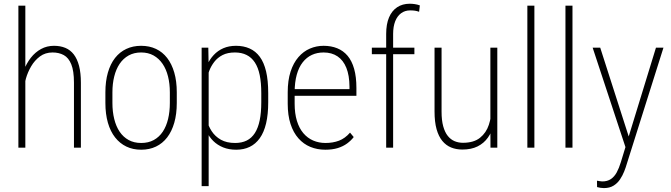

<svg xmlns="http://www.w3.org/2000/svg" viewBox="-20 -780 3546 1014"><path d="M113.8 -750V0H77.1V-750ZM106.4 -305.7 88.9 -328.1Q91.8 -370.1 105.7 -407.7Q119.6 -445.3 142.8 -474.9Q166 -504.4 196.8 -521.2Q227.5 -538.1 265.1 -538.1Q298.8 -538.1 325.2 -527.1Q351.6 -516.1 369.6 -492.7Q387.7 -469.2 397.5 -432.1Q407.2 -395 407.2 -342.8V0H370.6V-343.3Q370.6 -405.8 356.4 -440.4Q342.3 -475.1 316.9 -489Q291.5 -502.9 257.8 -502.9Q219.2 -502.9 191.2 -482.2Q163.1 -461.4 144.5 -429.7Q126 -397.9 116.7 -364.5Q107.4 -331.1 106.4 -305.7Z M536.6 -236.3V-292.5Q536.6 -351.1 549.8 -396.7Q563 -442.4 587.6 -473.9Q612.3 -505.4 647.2 -521.7Q682.1 -538.1 725.1 -538.1Q769 -538.1 803.7 -521.7Q838.4 -505.4 862.8 -473.9Q887.2 -442.4 900.4 -396.7Q913.6 -351.1 913.6 -292.5V-236.3Q913.6 -177.7 900.4 -131.8Q887.2 -85.9 862.8 -54.2Q838.4 -22.5 803.7 -5.9Q769 10.7 725.6 10.7Q682.1 10.7 647.5 -5.9Q612.8 -22.5 587.9 -54.2Q563 -85.9 549.8 -131.8Q536.6 -177.7 536.6 -236.3ZM573.7 -292.5V-236.3Q573.7 -190.4 583.3 -151.6Q592.8 -112.8 611.8 -84.5Q630.9 -56.2 659.4 -40.5Q688 -24.9 725.6 -24.9Q763.7 -24.9 792.2 -40.5Q820.8 -56.2 839.6 -84.5Q858.4 -112.8 867.7 -151.6Q877 -190.4 877 -236.3V-292.5Q877 -337.9 867.4 -376.2Q857.9 -414.6 838.6 -442.9Q819.3 -471.2 791 -487.1Q762.7 -502.9 725.1 -502.9Q688 -502.9 659.4 -487.1Q630.9 -471.2 611.8 -442.9Q592.8 -414.6 583.3 -376.2Q573.7 -337.9 573.7 -292.5Z M1082 -426.8V203.1H1044.9V-528.3H1080.1ZM1396.5 -288.1V-240.2Q1396.5 -175.8 1385.3 -128.4Q1374 -81.1 1352.1 -50.3Q1330.1 -19.5 1298.8 -4.4Q1267.6 10.7 1227.5 10.7Q1189 10.7 1158.7 -1.5Q1128.4 -13.7 1106.4 -35.4Q1084.5 -57.1 1071.3 -85.7Q1058.1 -114.3 1052.7 -146.5V-367.2Q1059.6 -404.3 1073.5 -435.5Q1087.4 -466.8 1108.9 -489.7Q1130.4 -512.7 1159.7 -525.4Q1189 -538.1 1226.6 -538.1Q1266.6 -538.1 1298.3 -523.9Q1330.1 -509.8 1352.1 -480Q1374 -450.2 1385.3 -402.8Q1396.5 -355.5 1396.5 -288.1ZM1359.9 -240.2V-288.1Q1359.9 -343.3 1351.6 -383.5Q1343.3 -423.8 1325.9 -450.2Q1308.6 -476.6 1282.2 -489.7Q1255.9 -502.9 1220.7 -502.9Q1182.1 -502.9 1155.5 -489.3Q1128.9 -475.6 1111.8 -453.4Q1094.7 -431.2 1085.2 -406.2Q1075.7 -381.3 1071.3 -358.9V-150.4Q1079.1 -116.2 1097.7 -87.6Q1116.2 -59.1 1146.7 -42Q1177.2 -24.9 1221.7 -24.9Q1256.8 -24.9 1283 -37.8Q1309.1 -50.8 1326.2 -77.6Q1343.3 -104.5 1351.6 -145Q1359.9 -185.5 1359.9 -240.2Z M1697.8 10.7Q1655.3 10.7 1619.1 -4.2Q1583 -19 1556.2 -49.3Q1529.3 -79.6 1514.4 -125.2Q1499.5 -170.9 1499.5 -232.4V-292.5Q1499.5 -355.5 1514.6 -401.9Q1529.8 -448.2 1556.2 -478.5Q1582.5 -508.8 1616.7 -523.4Q1650.9 -538.1 1689 -538.1Q1729 -538.1 1761 -525.1Q1793 -512.2 1815.7 -485.4Q1838.4 -458.5 1850.3 -416.3Q1862.3 -374 1862.3 -315.4V-273.9H1522.5V-309.1H1825.7V-323.2Q1825.2 -381.8 1809.1 -421.9Q1793 -461.9 1762.5 -482.4Q1731.9 -502.9 1689 -502.9Q1654.8 -502.9 1627 -490Q1599.1 -477.1 1578.6 -450.9Q1558.1 -424.8 1547.1 -385Q1536.1 -345.2 1536.1 -292.5V-232.4Q1536.1 -180.7 1548.1 -141.6Q1560.1 -102.5 1582 -76.7Q1604 -50.8 1634 -37.8Q1664.1 -24.9 1699.2 -24.9Q1738.3 -24.9 1770.5 -37.1Q1802.7 -49.3 1828.6 -79.6L1848.1 -56.2Q1834 -37.6 1813 -22.2Q1792 -6.8 1763.7 2Q1735.4 10.7 1697.8 10.7Z M2056.2 0H2019.5V-600.6Q2019.5 -652.3 2034.4 -687.7Q2049.3 -723.1 2077.4 -741.7Q2105.5 -760.3 2144 -760.3Q2156.7 -760.3 2170.4 -758.3Q2184.1 -756.3 2197.3 -751.5L2193.4 -717.8Q2182.6 -721.7 2172.1 -723.4Q2161.6 -725.1 2146 -725.1Q2118.7 -725.1 2098.4 -710.2Q2078.1 -695.3 2067.1 -667.5Q2056.2 -639.6 2056.2 -600.6ZM2168.5 -528.3V-493.7H1943.8V-528.3Z M2569.8 -122.1V-528.3H2606.4V0H2570.3ZM2575.7 -211.4 2598.6 -212.4Q2598.6 -164.6 2588.4 -124Q2578.1 -83.5 2556.9 -53.5Q2535.6 -23.4 2502.2 -6.8Q2468.8 9.8 2421.9 9.8Q2389.2 9.8 2362.3 -1.2Q2335.4 -12.2 2315.9 -35.9Q2296.4 -59.6 2285.6 -97.9Q2274.9 -136.2 2274.9 -191.4V-528.3H2312V-190.4Q2312 -144.5 2320.8 -112.8Q2329.6 -81.1 2345 -62Q2360.4 -43 2380.9 -34.4Q2401.4 -25.9 2424.8 -25.9Q2481.9 -25.9 2514.9 -52.2Q2547.9 -78.6 2561.8 -121.1Q2575.7 -163.6 2575.7 -211.4Z M2802.2 -750V0H2765.1V-750Z M3003.4 -750V0H2966.3V-750Z M3297.9 -51.3 3444.3 -528.3H3483.9L3290 86.4Q3285.2 103.5 3276.6 125.2Q3268.1 147 3254.6 167.2Q3241.2 187.5 3220.5 200.4Q3199.7 213.4 3168.9 213.4Q3161.6 213.4 3150.1 211.7Q3138.7 210 3133.3 208L3132.8 174.3Q3138.2 175.3 3147.7 176.8Q3157.2 178.2 3160.6 178.2Q3187.5 178.2 3206.1 165.8Q3224.6 153.3 3237.1 130.4Q3249.5 107.4 3258.8 76.7ZM3149.9 -528.3 3304.2 -47.4 3314.9 -8.3 3287.6 10.3 3109.9 -528.3Z"/></svg>

Font: Roboto Condensed ExtraLight
Style: Regular
Weight: 250
Designer: Christian Robertson
Foundry: Google
Version: Version 3.008; 2023